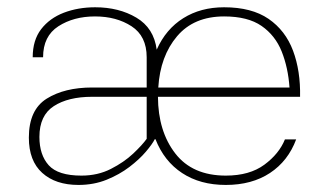

<svg xmlns="http://www.w3.org/2000/svg" viewBox="-20 -508 891 533"><path d="M60.1 -126Q60.1 -203.1 109.6 -234.1Q159.2 -265.1 235.8 -265.1H387.2V-349.1Q387.2 -407.7 345.2 -435.1Q303.2 -462.4 243.7 -462.4Q184.6 -462.4 142.1 -435.1Q99.6 -407.7 99.6 -349.1H70.8Q70.8 -396.5 94.2 -427Q117.7 -457.5 157.2 -472.7Q196.8 -487.8 244.1 -487.8Q310.1 -487.8 358.6 -459Q407.2 -430.2 415 -370.1Q440.4 -427.2 488.8 -457.5Q537.1 -487.8 602.1 -487.8Q678.7 -487.8 725.6 -455.6Q772.5 -423.3 793.5 -367.2Q814.5 -311 813 -239.3H418.5Q418.9 -143.6 466.6 -82Q514.2 -20.5 606.9 -20.5Q672.9 -20.5 713.9 -50.8Q754.9 -81.1 771 -121.1H802.2Q779.8 -61 729.5 -27.8Q679.2 5.4 606.9 5.4Q535.6 5.4 485.6 -27.6Q435.5 -60.5 411.6 -121.6H409.7Q402.8 -107.9 384.8 -86.7Q366.7 -65.4 339.1 -44.4Q311.5 -23.4 275.9 -9Q240.2 5.4 197.8 5.4Q134.3 5.4 97.2 -28.1Q60.1 -61.5 60.1 -126ZM419.4 -265.1H783.7Q779.8 -320.3 762 -365Q744.1 -409.7 706.1 -436Q668 -462.4 602.1 -462.4Q518.1 -462.4 471.4 -407.2Q424.8 -352.1 419.4 -265.1ZM206.1 -20.5Q251.5 -20.5 287.8 -39.1Q324.2 -57.6 349.6 -81.5Q375 -105.5 387.2 -122.6V-239.3H235.4Q169.4 -239.3 129.4 -213.4Q89.4 -187.5 89.4 -127.9Q89.4 -78.1 115.2 -49.3Q141.1 -20.5 206.1 -20.5Z"/></svg>

Font: Estedad-FD Thin
Style: Regular
Weight: 100
Designer: Amin Abedi
Version: Version 7.3